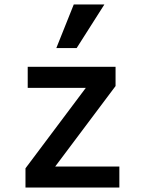

<svg xmlns="http://www.w3.org/2000/svg" viewBox="-20 -839 640 859"><path d="M94 0H514V-94H227L497 -454V-540H104V-446H364L94 -86ZM447 -819H310L232 -624H323Z"/></svg>

Font: CommitMono
Style: 600Regular
Weight: 600
Monospace: yes
Designer: Eigil Nikolajsen
Foundry: Eigil Nikolajsen
Version: Version 1.143